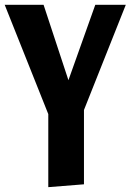

<svg xmlns="http://www.w3.org/2000/svg" viewBox="-21 -770 543 796"><path d="M179.2 -296.9 -1.5 -750H159.7L262.7 -437.5L374 -750H500.5L327.1 -314V-5.9L179.2 5.9Z"/></svg>

Font: Francois One
Style: Regular
Weight: 400
Designer: Vernon Adams
Foundry: vernon adams
Version: Version 1.000